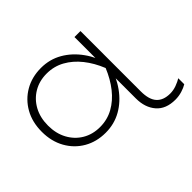

<svg xmlns="http://www.w3.org/2000/svg" viewBox="-161 -809 1223 1223"><g transform="rotate(-45 450.5 -197.5)"><path d="M654 -280Q630 -193 583 -127Q536 -61 471.5 -24.5Q407 12 329 12Q247 12 183 -25Q119 -62 82 -128Q45 -194 45 -280Q45 -367 82 -432.5Q119 -498 183 -535Q247 -572 329 -572Q407 -572 471.5 -535Q536 -498 583 -432.5Q630 -367 654 -280ZM101 -280Q101 -209 130.5 -154.5Q160 -100 211.5 -69.5Q263 -39 329 -39Q395 -39 450 -69.5Q505 -100 548 -154.5Q591 -209 620 -280Q591 -352 548 -406Q505 -460 450 -490.5Q395 -521 329 -521Q263 -521 211.5 -490.5Q160 -460 130.5 -406Q101 -352 101 -280ZM673 -16Q673 57 704 91.5Q735 126 796 126Q825 126 853.5 115.5Q882 105 901 93V147Q882 159 852.5 168Q823 177 792 177Q707 177 663 126Q619 75 619 -7V-224L623 -247V-315L619 -330V-560H673Z"/></g></svg>

Font: Unbounded ExtraLight
Style: Regular
Weight: 250
Designer: Luke Prowse, Jean-Baptiste Morizot, Fátima Lázaro, Florian Runge
Foundry: NaN
Version: Version 1.701;gftools[0.9.28.dev5+ged2979d]